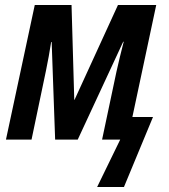

<svg xmlns="http://www.w3.org/2000/svg" viewBox="-20 -562 681 773"><path d="M371 191 464 0H391L449 -274Q455 -300 462.5 -332Q470 -364 478 -394H476L293 0H202L188 -393H186Q177 -335 165 -277L107 0H4L120 -542H268L279 -160H280L455 -542H609L513 -91H596L479 191Z"/></svg>

Font: Noto Sans Condensed SemiBold
Style: Italic
Weight: 600
Width: 3
Italic angle: -12°
Designer: Monotype Design Team
Foundry: Monotype Imaging Inc.
Version: Version 2.013; ttfautohint (v1.8.4.7-5d5b)